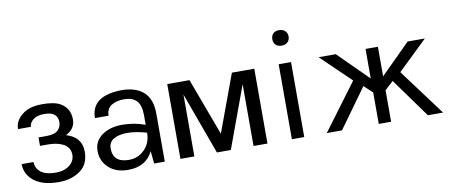

<svg xmlns="http://www.w3.org/2000/svg" viewBox="-63 -944 2843 1208"><g transform="rotate(-10 1358.0 -339.5)"><path d="M211 -490Q287 -490 326 -468Q385 -434 385 -362Q385 -302 325 -272Q423 -243 423 -150Q423 -66 364 -27Q308 11 231 11Q129 11 74 -31.5Q19 -74 18 -141H94Q94 -108 117 -84Q147 -51 225 -51Q276 -51 310 -78Q343 -104 343 -145Q342 -194 296 -216Q258 -234 205 -234H152V-288H205Q256 -288 279 -311Q298 -331 298 -361Q298 -427 212 -427Q164 -427 137 -403Q117 -385 117 -362H34Q35 -423 95 -462Q138 -490 211 -490Z M555 -239Q606 -275 683 -275Q760 -275 830 -249V-310Q830 -375 803 -403Q776 -431 724.5 -431Q673 -431 641.5 -410.5Q610 -390 610 -346H523Q523 -456 641 -482Q677 -490 719 -490Q808 -490 858 -445Q908 -400 908 -308V0H840L832 -80Q788 11 673 11Q595 11 549 -32Q503 -75 503 -139Q503 -203 555 -239ZM587 -140Q587 -50 689 -50Q747 -50 788.5 -91.5Q830 -133 830 -199Q759 -219 706 -219Q653 -219 620 -200Q587 -181 587 -140Z M1008 0V-478H1150L1286 -112L1421 -478H1564V0H1475V-395L1330 0H1241L1097 -395V0Z M1721.5 -604.5Q1708 -618 1708 -640.5Q1708 -663 1721.5 -676.5Q1735 -690 1759 -690Q1783 -690 1797.5 -676.5Q1812 -663 1812 -640.5Q1812 -618 1797.5 -604.5Q1783 -591 1759 -591Q1735 -591 1721.5 -604.5ZM1720 0V-479H1799V0Z M1943 0 2164 -297 1975 -479H2085L2275 -290V-479H2354V-290L2544 -479H2654L2465 -297L2686 0H2589L2408 -251L2354 -201V0H2275V-201L2221 -251L2040 0Z"/></g></svg>

Font: Karmilla
Style: Regular
Weight: 400
Designer: Jonathan Pinhorn
Version: Version 1.000